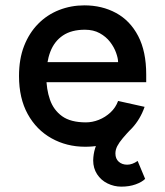

<svg xmlns="http://www.w3.org/2000/svg" viewBox="-20 -535 617 717"><path d="M433 162Q406 162 381.5 150Q357 138 342.5 115.5Q328 93 328 64Q329 17 354.5 -22Q380 -61 439 -87L470 -54Q452 -35 438.5 -19Q425 -3 418 10.5Q411 24 411 38Q411 58 423.5 69Q436 80 455 80Q474 80 494 66L522 133Q510 145 486.5 153.5Q463 162 433 162ZM298 13Q229 13 172.5 -18.5Q116 -50 83.5 -109Q51 -168 51 -251Q51 -315 70 -363.5Q89 -412 122.5 -446Q156 -480 200.5 -497.5Q245 -515 295 -515Q361 -515 413.5 -486.5Q466 -458 496 -400.5Q526 -343 526 -257V-228H139V-303H421Q421 -317 413.5 -338Q406 -359 391 -378.5Q376 -398 352.5 -411Q329 -424 297 -424Q247 -424 215 -402.5Q183 -381 168 -342Q153 -303 153 -249Q153 -202 166.5 -163Q180 -124 212 -101Q244 -78 301 -78Q325 -78 349 -87.5Q373 -97 392.5 -115Q412 -133 421 -158L520 -136Q504 -90 473 -56.5Q442 -23 398 -5Q354 13 298 13Z"/></svg>

Font: Inclusive Sans Medium
Style: Regular
Weight: 500
Designer: Olivia King
Foundry: Olivia King
Version: Version 2.004